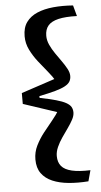

<svg xmlns="http://www.w3.org/2000/svg" viewBox="-60 -788 512 969"><g transform="rotate(-5 196.0 -303.5)"><path d="M303 -211Q303 -194 292.5 -174.5Q282 -155 267 -134Q252 -113 236.5 -90.5Q221 -68 210.5 -44.5Q200 -21 200 1Q200 33 216.5 52.5Q233 72 269 80.5Q305 89 363 87L348 142Q294 146 247.5 141.5Q201 137 166 122Q131 107 111 79.5Q91 52 91 9Q91 -28 107 -60.5Q123 -93 146 -122.5Q169 -152 192 -179.5Q215 -207 230 -233L236 -215L52 -276V-331L236 -392L230 -374Q215 -400 192 -427.5Q169 -455 146 -484.5Q123 -514 107 -546.5Q91 -579 91 -615Q91 -659 111 -686.5Q131 -714 166 -729Q201 -744 247.5 -748.5Q294 -753 348 -749L363 -694Q305 -696 269 -687.5Q233 -679 216.5 -659.5Q200 -640 200 -608Q200 -585 210.5 -562Q221 -539 236.5 -516.5Q252 -494 267 -473Q282 -452 292.5 -432.5Q303 -413 303 -396Q303 -380 296 -368Q289 -356 271 -346Q253 -336 221 -327Q189 -318 139 -308V-299Q189 -289 221 -280Q253 -271 271 -261Q289 -251 296 -239Q303 -227 303 -211Z"/></g></svg>

Font: Roboto Serif SemiCondensed Medium
Style: Regular
Weight: 500
Width: 4
Designer: Greg Gazdowicz
Foundry: Commercial Type
Version: Version 1.007